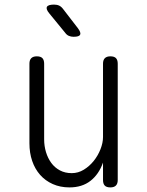

<svg xmlns="http://www.w3.org/2000/svg" viewBox="-20 -805 640 835"><path d="M428 -209V-528Q428 -544 436 -552Q444 -560 460 -560Q477 -560 484.5 -552Q492 -544 492 -528V-22Q492 -6 484 2Q476 10 460 10Q443 10 435.5 2Q428 -6 428 -22V-98Q410 -47 373.5 -18.5Q337 10 282 10Q242 10 209.5 -4.5Q177 -19 154.5 -44.5Q132 -70 120 -105Q108 -140 108 -182V-528Q108 -544 116 -552Q124 -560 140 -560Q157 -560 164.5 -552Q172 -544 172 -528V-199Q172 -170 180 -143.5Q188 -117 203 -96.5Q218 -76 240.5 -64Q263 -52 292 -52Q320 -52 344.5 -67Q369 -82 387.5 -105Q406 -128 417 -156Q428 -184 428 -209ZM263 -663 195 -746Q179 -765 184 -775Q189 -785 215 -785Q228 -785 237.5 -780.5Q247 -776 255 -765L319 -682Q333 -663 328.5 -654Q324 -645 300 -645Q289 -645 279.5 -649Q270 -653 263 -663Z"/></svg>

Font: Maple Mono NL ExtraLight
Style: Regular
Weight: 275
Monospace: yes
Designer: subframe7536
Version: Version 7.000